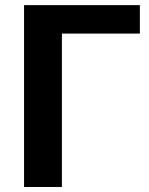

<svg xmlns="http://www.w3.org/2000/svg" viewBox="-20 -746 593 766"><path d="M538 -612H227V0H76V-725.5H538Z"/></svg>

Font: Lato
Style: Regular
Weight: 800
Designer: Lukasz Dziedzic with Adam Twardoch and Botio Nikoltchev
Foundry: tyPoland Lukasz Dziedzic
Version: Version 2.015; 2015-08-06; http://www.latofonts.com/; ttfaut